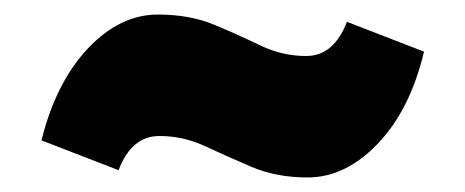

<svg xmlns="http://www.w3.org/2000/svg" viewBox="-20 -384 640 264"><path d="M403 -140Q360 -140 326 -154.5Q292 -169 262 -183Q232 -197 199 -197Q161 -197 143 -150L37 -191Q57 -271 101 -317.5Q145 -364 197 -364Q241 -364 274.5 -350Q308 -336 338 -321.5Q368 -307 401 -307Q439 -307 457 -354L563 -313Q544 -233 499.5 -186.5Q455 -140 403 -140Z"/></svg>

Font: Paytone One
Style: Regular
Weight: 400
Designer: Vernon Adams
Foundry: Vernon Adams
Version: Version 1.002; ttfautohint (v1.8.4.7-5d5b);gftools[0.9.23]